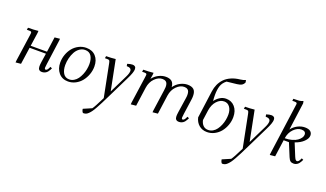

<svg xmlns="http://www.w3.org/2000/svg" viewBox="-92 -1382 3940 2322"><g transform="rotate(20 1878.0 -221.5)"><path d="M58.1 -411.1 63 -439Q131.8 -439 194.8 -445.8L192.9 -418L168 -245.1H377.9L404.8 -439L472.2 -445.8L470.2 -421.9L426.8 -104Q421.9 -68.8 421.9 -58.1Q421.9 -35.2 435.1 -35.2Q454.1 -35.2 469.2 -64.9L480 -86.9L502.9 -76.2L492.2 -54.2Q460.9 6.8 401.9 6.8Q352.1 6.8 352.1 -47.9Q352.1 -71.8 356.9 -105L374 -217.8H164.1L132.8 0L64.9 6.8L66.9 -19L116.2 -363.8Q119.1 -380.9 119.1 -391.1Q119.1 -402.8 112.8 -407Q106.4 -411.1 88.9 -411.1Z M572.8 -178.2Q572.8 -231 590.6 -280.8Q608.4 -330.6 639.4 -368.4Q670.4 -406.2 715.3 -429.2Q760.3 -452.1 811 -452.1Q888.7 -452.1 933.3 -402.8Q978 -353.5 978 -272Q978 -219.2 959.7 -168.9Q941.4 -118.7 910.2 -79.6Q878.9 -40.5 833.7 -16.8Q788.6 6.8 737.8 6.8Q662.1 6.8 617.4 -45.7Q572.8 -98.1 572.8 -178.2ZM640.1 -169.9Q640.1 -105.5 665.8 -63.7Q691.4 -22 743.2 -22Q774.9 -22 802.7 -38.3Q830.6 -54.7 849.9 -81.3Q869.1 -107.9 883.3 -141.8Q897.5 -175.8 904.3 -211.2Q911.1 -246.6 911.1 -279.8Q911.1 -344.7 885 -383.8Q858.9 -422.9 806.2 -422.9Q767.1 -422.9 734.6 -399.7Q702.1 -376.5 682.1 -339.4Q662.1 -302.2 651.1 -258.3Q640.1 -214.4 640.1 -169.9Z M1020 255.9 1127 210Q1149.4 180.7 1214.8 47.9L1131.8 -371.1Q1127 -396 1120.8 -403.6Q1114.7 -411.1 1093.8 -411.1H1063L1067.9 -439Q1128.9 -439 1189 -445.8L1266.1 -57.1L1380.9 -291Q1404.8 -338.9 1404.8 -369.1Q1404.8 -411.1 1343.8 -411.1L1338.9 -439Q1376.5 -452.1 1405.8 -452.1Q1426.3 -452.1 1438 -441.2Q1449.7 -430.2 1449.7 -408.2Q1449.7 -368.2 1404.8 -278.8L1266.1 3.9Q1234.9 67.9 1215.1 106.9Q1195.3 146 1174.3 183.6Q1153.3 221.2 1138.9 240.7Q1124.5 260.3 1108.2 276.1Q1091.8 292 1077.1 297.6Q1062.5 303.2 1044.9 303.2Q1036.1 303.2 1028.8 287.8Q1021.5 272.5 1020 255.9Z M1541.5 -411.1 1546.4 -439Q1613.3 -439 1676.3 -445.8L1674.3 -418L1665.5 -363.8Q1695.8 -404.8 1741.9 -428.5Q1788.1 -452.1 1834.5 -452.1Q1883.8 -452.1 1910.9 -430.2Q1938 -408.2 1941.4 -357.9Q1974.1 -404.3 2021 -428.2Q2067.9 -452.1 2114.3 -452.1Q2167 -452.1 2194.1 -427.5Q2221.2 -402.8 2221.2 -345.2Q2221.2 -320.3 2217.3 -294.9L2190.4 -104Q2185.5 -68.8 2185.5 -58.1Q2185.5 -35.2 2198.2 -35.2Q2217.3 -35.2 2232.4 -64.9L2243.2 -86.9L2266.6 -76.2L2255.4 -54.2Q2224.1 6.8 2165.5 6.8Q2115.2 6.8 2115.2 -47.9Q2115.2 -68.4 2120.6 -105L2148.4 -290Q2152.3 -313 2152.3 -334Q2152.3 -358.9 2146.5 -375.5Q2140.6 -392.1 2129.6 -399.9Q2118.7 -407.7 2108.2 -410.4Q2097.7 -413.1 2083.5 -413.1Q2032.7 -413.1 1985.8 -366Q1939 -318.8 1928.2 -244.1L1894.5 0L1827.6 6.8L1829.6 -17.1L1868.2 -290Q1872.6 -324.2 1872.6 -334Q1872.6 -358.9 1866.7 -375.5Q1860.8 -392.1 1849.9 -399.9Q1838.9 -407.7 1828.1 -410.4Q1817.4 -413.1 1803.2 -413.1Q1752.4 -413.1 1705.8 -366Q1659.2 -318.8 1648.4 -244.1L1614.3 0L1547.4 6.8L1549.3 -17.1L1598.6 -363.8Q1601.6 -380.9 1601.6 -391.1Q1601.6 -402.8 1595.2 -407Q1588.9 -411.1 1571.3 -411.1Z M2367.2 -124 2415 -476.1Q2421.9 -525.9 2440.7 -567.4Q2459.5 -608.9 2491.9 -643.1Q2524.4 -677.2 2575 -699.7Q2625.5 -722.2 2690.9 -729Q2725.6 -732.9 2756.3 -746.1L2762.2 -717.8Q2752 -692.4 2731 -679.4Q2710 -666.5 2669.9 -662.1L2542 -647.9Q2496.1 -612.3 2480.7 -564.7Q2465.3 -517.1 2465.3 -448.2Q2465.3 -410.6 2469.2 -371.1Q2496.1 -408.2 2532.5 -430.2Q2568.8 -452.1 2609.4 -452.1Q2680.2 -452.1 2723.1 -402.3Q2766.1 -352.5 2766.1 -272Q2766.1 -219.2 2748 -168.7Q2730 -118.2 2698.7 -79.3Q2667.5 -40.5 2622.3 -16.8Q2577.1 6.8 2526.4 6.8Q2464.8 6.8 2422.9 -28.8Q2380.9 -64.5 2367.2 -124ZM2433.1 -113.8Q2441.9 -71.8 2466.8 -46.9Q2491.7 -22 2531.2 -22Q2563 -22 2591.1 -38.3Q2619.1 -54.7 2638.4 -81.3Q2657.7 -107.9 2671.9 -141.8Q2686 -175.8 2692.6 -211.2Q2699.2 -246.6 2699.2 -279.8Q2699.2 -337.9 2672.1 -375.5Q2645 -413.1 2599.1 -413.1Q2546.9 -413.1 2504.6 -366.5Q2462.4 -319.8 2451.2 -244.1Z M2808.1 255.9 2915 210Q2937.5 180.7 3002.9 47.9L2919.9 -371.1Q2915 -396 2908.9 -403.6Q2902.8 -411.1 2881.8 -411.1H2851.1L2856 -439Q2917 -439 2977.1 -445.8L3054.2 -57.1L3168.9 -291Q3192.9 -338.9 3192.9 -369.1Q3192.9 -411.1 3131.8 -411.1L3127 -439Q3164.6 -452.1 3193.8 -452.1Q3214.4 -452.1 3226.1 -441.2Q3237.8 -430.2 3237.8 -408.2Q3237.8 -368.2 3192.9 -278.8L3054.2 3.9Q3022.9 67.9 3003.2 106.9Q2983.4 146 2962.4 183.6Q2941.4 221.2 2927 240.7Q2912.6 260.3 2896.2 276.1Q2879.9 292 2865.2 297.6Q2850.6 303.2 2833 303.2Q2824.2 303.2 2816.9 287.8Q2809.6 272.5 2808.1 255.9Z M3336.4 6.8 3338.4 -17.1 3427.2 -662.1Q3429.7 -681.6 3429.7 -683.1Q3429.7 -693.4 3422.9 -697.8Q3416 -702.1 3398.4 -702.1H3368.7L3372.6 -729Q3425.8 -729 3447.5 -731.4Q3469.2 -733.9 3496.6 -746.1L3502.4 -717.8L3454.6 -363.8Q3484.9 -404.8 3531 -428.5Q3577.1 -452.1 3623.5 -452.1Q3671.9 -452.1 3695.1 -433.3Q3718.3 -414.6 3718.3 -380.9Q3718.3 -342.8 3677.2 -302.5Q3636.2 -262.2 3567.4 -238.8L3632.3 -80.1Q3642.6 -55.7 3650.9 -45.4Q3659.2 -35.2 3669.4 -35.2Q3688.5 -35.2 3703.6 -64.9L3714.4 -86.9L3737.3 -76.2L3726.6 -54.2Q3695.3 6.8 3640.6 6.8Q3615.2 6.8 3599.9 -5.1Q3584.5 -17.1 3571.3 -48.8L3501.5 -217.8H3433.6L3403.3 0ZM3437.5 -245.1Q3486.8 -245.1 3528.3 -256.8Q3569.8 -268.6 3595.5 -286.9Q3621.1 -305.2 3635.3 -326.2Q3649.4 -347.2 3649.4 -367.2Q3649.4 -413.1 3592.3 -413.1Q3541.5 -413.1 3494.9 -366.2Q3448.2 -319.3 3437.5 -245.1Z"/></g></svg>

Font: Dihjauti S
Style: Italic
Weight: 400
Italic angle: -9°
Designer: T. Christopher White
Version: Version 3.0.0